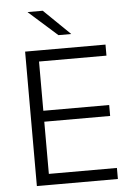

<svg xmlns="http://www.w3.org/2000/svg" viewBox="-57 -867 631 909"><g transform="rotate(-5 259.0 -412.0)"><path d="M81 0V-639H142.5V0ZM100 0V-52.5H466V0ZM116 -300.5V-352.5H455.5V-300.5ZM99 -586.5V-639H463V-586.5ZM181 -824.5 305 -704V-703H245L109.5 -823.5V-824.5Z"/></g></svg>

Font: Anek Telugu Light
Style: Regular
Weight: 300
Version: Version 1.003